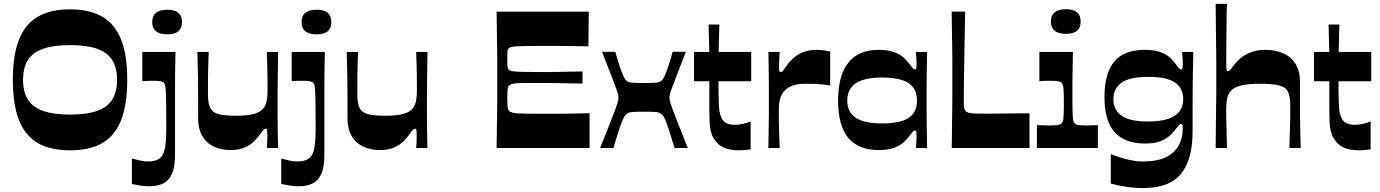

<svg xmlns="http://www.w3.org/2000/svg" viewBox="-20 -760 7085 986"><path d="M339.7 12Q238.7 12 173.5 -26Q108.3 -64 77.1 -144.2Q46 -224.3 46 -350Q46 -476.7 77.5 -556.3Q109 -636 173.8 -674Q238.7 -712 339.7 -712Q440.8 -712 505.6 -674Q570.5 -636 602 -556.3Q633.5 -476.7 633.5 -350Q633.5 -224.3 602.3 -144.2Q571.2 -64 506.3 -26Q441.5 12 339.7 12ZM339.7 -171.6Q425.1 -171.6 478.3 -190.4Q531.4 -209.1 556.2 -248.5Q581 -287.9 581 -350Q581 -412.8 556.2 -451.8Q531.4 -490.9 478.3 -509.6Q425.1 -528.4 339.7 -528.4Q255 -528.4 201.5 -509.6Q148 -490.9 123.2 -451.8Q98.4 -412.8 98.4 -350Q98.4 -287.9 123.2 -248.5Q148 -209.1 201.5 -190.4Q255 -171.6 339.7 -171.6Z M840 -583.6Q761.5 -583.6 761.5 -646.6Q761.5 -710 840 -710Q914.5 -710 914.5 -646.6Q914.5 -583.6 840 -583.6ZM657.4 54Q677.4 59.3 698.4 64.3Q719.3 69.3 738.3 69.3Q757.4 69.3 772.4 65.6Q787.4 62 797.4 55.3Q819.1 40.6 826.4 4.4Q833.7 -31.8 833.7 -95.9Q833.7 -158.9 833.5 -200.9Q833.3 -242.9 832.5 -268.4Q831.7 -294 830.2 -307.6Q828.7 -321.2 826.3 -327.2Q824 -333.2 820.3 -335.9Q815 -340.6 804.1 -342.9Q793.3 -345.2 770.3 -345.2Q754.6 -345.2 740.9 -344.9Q727.2 -344.6 710.9 -343.2V-493.4H881.1Q880.4 -459 879.9 -428.3Q879.4 -397.6 879.1 -370Q878.8 -342.4 878.8 -316Q878.8 -289.5 878.8 -263.7Q878.8 -237.9 878.8 -211.9Q878.8 -181.9 878.8 -154.9Q878.8 -127.9 878.8 -99.8Q878.8 -71.8 878.8 -38.9Q878.8 -6.1 878.8 35.2Q878.8 98.6 862.6 133.8Q846.4 169 816.9 182.8Q787.4 196.7 746 196.7Q725.7 196.7 702.9 193.2Q680 189.7 657.4 185Z M1163.6 10.6Q1116.9 10.6 1079.1 -6.8Q1041.2 -24.3 1019.4 -60.6Q997.5 -97 997.5 -152Q997.5 -198.7 997.5 -238.1Q997.5 -277.4 997.2 -310.8Q996.9 -344.2 996.4 -374.5Q995.9 -404.9 995.2 -433.7Q994.5 -462.5 993.5 -493.4H1051.7Q1050.7 -465.8 1050 -442Q1049.3 -418.3 1048.8 -396.6Q1048.3 -375 1048.2 -354.6Q1048 -334.3 1048 -314.7Q1048 -295 1048 -274.7Q1048 -239.5 1055 -217.3Q1061.9 -195.2 1078.4 -184.4Q1094.9 -173.6 1122.6 -169.6Q1150.3 -165.6 1192 -165.6Q1241.7 -165.6 1273.6 -172.4Q1305.6 -179.2 1323.1 -193.8Q1340.6 -208.4 1347.2 -233.2Q1353.9 -258 1353.9 -293.3Q1353.9 -311.6 1353.9 -332.2Q1353.9 -352.9 1353.4 -377.3Q1352.9 -401.6 1352.2 -430.6Q1351.5 -459.5 1350.2 -493.4H1408.3Q1408 -460.3 1407.3 -429.3Q1406.6 -398.4 1406.5 -369.4Q1406.3 -340.4 1406 -314.2Q1405.6 -288 1405.6 -264.5Q1405.6 -241 1405.6 -220.6Q1405.6 -191.6 1405.6 -160.7Q1405.6 -129.8 1406.1 -99.9Q1406.6 -70 1407.1 -44.1Q1407.6 -18.3 1408 0H1350.5Q1352.2 -18.3 1352.5 -34.7Q1352.9 -51 1352.9 -62.7Q1352.9 -82 1351.9 -90.5Q1350.9 -99 1344.5 -99Q1339.5 -99 1333.5 -93.2Q1327.5 -87.3 1314.5 -68.7Q1303.8 -53.7 1285.5 -35Q1267.2 -16.3 1237.5 -2.8Q1207.9 10.6 1163.6 10.6Z M1607 -583.6Q1528.5 -583.6 1528.5 -646.6Q1528.5 -710 1607 -710Q1681.5 -710 1681.5 -646.6Q1681.5 -583.6 1607 -583.6ZM1424.4 54Q1444.4 59.3 1465.4 64.3Q1486.3 69.3 1505.3 69.3Q1524.4 69.3 1539.4 65.6Q1554.4 62 1564.4 55.3Q1586.1 40.6 1593.4 4.4Q1600.7 -31.8 1600.7 -95.9Q1600.7 -158.9 1600.5 -200.9Q1600.3 -242.9 1599.5 -268.4Q1598.7 -294 1597.2 -307.6Q1595.7 -321.2 1593.3 -327.2Q1591 -333.2 1587.3 -335.9Q1582 -340.6 1571.1 -342.9Q1560.3 -345.2 1537.3 -345.2Q1521.6 -345.2 1507.9 -344.9Q1494.2 -344.6 1477.9 -343.2V-493.4H1648.1Q1647.4 -459 1646.9 -428.3Q1646.4 -397.6 1646.1 -370Q1645.8 -342.4 1645.8 -316Q1645.8 -289.5 1645.8 -263.7Q1645.8 -237.9 1645.8 -211.9Q1645.8 -181.9 1645.8 -154.9Q1645.8 -127.9 1645.8 -99.8Q1645.8 -71.8 1645.8 -38.9Q1645.8 -6.1 1645.8 35.2Q1645.8 98.6 1629.6 133.8Q1613.4 169 1583.9 182.8Q1554.4 196.7 1513 196.7Q1492.7 196.7 1469.9 193.2Q1447 189.7 1424.4 185Z M1930.6 10.6Q1883.9 10.6 1846.1 -6.8Q1808.2 -24.3 1786.4 -60.6Q1764.5 -97 1764.5 -152Q1764.5 -198.7 1764.5 -238.1Q1764.5 -277.4 1764.2 -310.8Q1763.9 -344.2 1763.4 -374.5Q1762.9 -404.9 1762.2 -433.7Q1761.5 -462.5 1760.5 -493.4H1818.7Q1817.7 -465.8 1817 -442Q1816.3 -418.3 1815.8 -396.6Q1815.3 -375 1815.2 -354.6Q1815 -334.3 1815 -314.7Q1815 -295 1815 -274.7Q1815 -239.5 1822 -217.3Q1828.9 -195.2 1845.4 -184.4Q1861.9 -173.6 1889.6 -169.6Q1917.3 -165.6 1959 -165.6Q2008.7 -165.6 2040.6 -172.4Q2072.6 -179.2 2090.1 -193.8Q2107.6 -208.4 2114.2 -233.2Q2120.9 -258 2120.9 -293.3Q2120.9 -311.6 2120.9 -332.2Q2120.9 -352.9 2120.4 -377.3Q2119.9 -401.6 2119.2 -430.6Q2118.5 -459.5 2117.2 -493.4H2175.3Q2175 -460.3 2174.3 -429.3Q2173.6 -398.4 2173.5 -369.4Q2173.3 -340.4 2173 -314.2Q2172.6 -288 2172.6 -264.5Q2172.6 -241 2172.6 -220.6Q2172.6 -191.6 2172.6 -160.7Q2172.6 -129.8 2173.1 -99.9Q2173.6 -70 2174.1 -44.1Q2174.6 -18.3 2175 0H2117.5Q2119.2 -18.3 2119.5 -34.7Q2119.9 -51 2119.9 -62.7Q2119.9 -82 2118.9 -90.5Q2117.9 -99 2111.5 -99Q2106.5 -99 2100.5 -93.2Q2094.5 -87.3 2081.5 -68.7Q2070.8 -53.7 2052.5 -35Q2034.2 -16.3 2004.5 -2.8Q1974.9 10.6 1930.6 10.6Z M2530.2 0Q2531.2 -72 2531.9 -118Q2532.6 -164 2533.1 -194.5Q2533.6 -225 2533.6 -247.5Q2533.6 -270 2533.6 -293.5Q2533.6 -317 2533.6 -350Q2533.6 -383 2533.6 -406.5Q2533.6 -430 2533.6 -452.5Q2533.6 -475 2533.1 -505.5Q2532.6 -536 2531.9 -582Q2531.2 -628 2530.2 -700H3003.6L3001.6 -522.1Q2959.5 -522.8 2931.3 -523.1Q2903.1 -523.4 2880.4 -523.8Q2857.8 -524.1 2833.6 -524.1Q2809.5 -524.1 2776.1 -524.1Q2724.8 -524.1 2691.4 -523.8Q2658.1 -523.4 2638.6 -522.6Q2619 -521.8 2608.9 -519.6Q2598.7 -517.4 2594.3 -513.4Q2590.7 -510.7 2588.5 -505.4Q2586.3 -500.1 2585.7 -489.2Q2585 -478.2 2585 -457.1Q2585 -436.2 2585.7 -425.1Q2586.3 -414 2588.5 -409Q2590.7 -404 2594.3 -400.7Q2600.3 -395.7 2616.2 -393.7Q2632.1 -391.7 2666.1 -390.9Q2700.2 -390 2760.6 -390Q2782.2 -390 2796.9 -390Q2811.5 -390 2830.2 -390.5Q2848.9 -391 2881.5 -391.5Q2914.2 -392 2971.5 -393V-330.9Q2914.2 -331.9 2881.5 -332.4Q2848.9 -332.9 2830.2 -333.4Q2811.5 -333.9 2796.9 -333.9Q2782.2 -333.9 2760.6 -333.9Q2700.2 -333.9 2666.8 -333.6Q2633.4 -333.2 2618.2 -330.7Q2603 -328.2 2595.7 -322.6Q2591.3 -319.2 2589.2 -312.2Q2587 -305.3 2586 -292.3Q2585 -279.4 2585 -255.9Q2585 -231.8 2586 -218.8Q2587 -205.9 2589.2 -199.6Q2591.3 -193.3 2595.7 -189.3Q2601.4 -184.6 2611.2 -181.8Q2621.1 -178.9 2640.2 -177.7Q2659.4 -176.6 2692.1 -176.2Q2724.8 -175.9 2776.1 -175.9Q2811.1 -175.9 2836.3 -175.9Q2861.4 -175.9 2884.4 -176.2Q2907.4 -176.6 2936.1 -177.2Q2964.8 -177.9 3007.6 -178.6V0Z M3061.9 0Q3095.8 -85.7 3115.2 -134.3Q3134.5 -183 3143 -206.8Q3151.5 -230.7 3153.6 -240.5Q3155.8 -250.3 3155.8 -257.7Q3155.8 -265 3154 -274.4Q3152.1 -283.7 3144.1 -305.5Q3136.1 -327.4 3119.3 -372Q3102.5 -416.7 3071.6 -494.1H3139.7Q3149.3 -459.1 3158.8 -429.7Q3168.2 -400.2 3176.9 -379.9Q3185.5 -359.6 3192.2 -350.6Q3202.5 -337.9 3222.7 -335.8Q3242.9 -333.6 3287 -333.6Q3331 -333.6 3351.2 -335.8Q3371.4 -337.9 3381.7 -350.6Q3389.4 -359.6 3397.6 -379.9Q3405.7 -400.2 3415.3 -429.7Q3425 -459.1 3434.2 -494.1H3502.4Q3472.1 -416.7 3454.9 -372Q3437.8 -327.4 3429.8 -305.5Q3421.8 -283.7 3420 -274.4Q3418.1 -265 3418.1 -257.7Q3418.1 -250.3 3420.3 -240.5Q3422.5 -230.7 3431 -206.8Q3439.5 -183 3458.8 -134.3Q3478.1 -85.7 3512 0H3443.9Q3430.3 -47 3419 -81.6Q3407.7 -116.2 3398.9 -138.6Q3390.1 -161.1 3382.4 -169.4Q3372.1 -182.1 3351.5 -184.3Q3331 -186.4 3287 -186.4Q3242.9 -186.4 3222.4 -184.3Q3201.9 -182.1 3191.5 -169.4Q3184.8 -161.1 3175.5 -138.6Q3166.2 -116.2 3154.9 -81.6Q3143.6 -47 3130 0Z M3776.5 12Q3724.1 12 3691.7 -4.5Q3659.4 -21 3640.7 -57.1Q3633.4 -71.8 3629.4 -90.6Q3625.4 -109.4 3624 -134.4Q3622.7 -159.4 3622.7 -192.7Q3622.7 -213.6 3622.7 -236Q3622.7 -258.4 3622.7 -279.5Q3622.7 -300.6 3622.7 -317.1Q3622.7 -333.6 3622.7 -342.6H3544V-493.4H3622.4L3618.7 -634H3674.1L3670.5 -493.4H3837.8V-342.6H3669.8Q3669.8 -329.3 3669.8 -317.3Q3669.8 -305.4 3669.8 -294.4Q3670.5 -258.3 3671.3 -231.7Q3672.1 -205.2 3675.1 -187.1Q3678.2 -168.9 3684.5 -156.3Q3692.5 -136.7 3710 -127.9Q3727.4 -119.1 3752.8 -119.1Q3772.4 -119.1 3793.8 -123.7Q3815.1 -128.4 3834.8 -136.1V6.7Q3821.8 9 3806.6 10.5Q3791.5 12 3776.5 12Z M3925.9 0Q3926.5 -33.1 3927 -66.3Q3927.5 -99.4 3928 -132.1Q3928.5 -164.8 3928.5 -195.4Q3928.5 -225.9 3928.5 -252.9Q3928.5 -280 3928.5 -311.2Q3928.5 -342.4 3928 -374.8Q3927.5 -407.2 3927 -437.4Q3926.5 -467.5 3925.9 -493.4H3984Q3983 -475.4 3981.8 -456.2Q3980.7 -437 3980.7 -424.7Q3980.7 -406.1 3982 -397.9Q3983.3 -389.7 3989.7 -389.7Q3994.7 -389.7 4001.7 -397.9Q4008.7 -406.1 4024 -428.1Q4034.4 -442.8 4053.2 -460.6Q4072 -478.4 4101.7 -491.2Q4131.3 -504 4174.7 -504Q4193 -504 4210.5 -501.5Q4228 -499 4243.4 -495V-320.8Q4224 -324.5 4196 -327.2Q4167.9 -329.8 4114.8 -329.8Q4069.2 -329.8 4039.4 -315.9Q4009.6 -302 3994.6 -273.9Q3979.7 -245.8 3979.7 -202.1Q3979.7 -183.8 3979.7 -162.8Q3979.7 -141.8 3980.2 -117.1Q3980.7 -92.4 3981.7 -63.3Q3982.7 -34.2 3984 0Z M4492.3 10.6Q4388.2 10.6 4336.1 -52.3Q4283.9 -115.3 4283.9 -243.3Q4283.9 -371.4 4336.1 -437.7Q4388.2 -504 4492.3 -504Q4539.6 -504 4570 -493Q4600.3 -482 4619 -465.9Q4637.6 -449.7 4648.3 -434.1Q4660.6 -417.4 4666.6 -410.6Q4672.6 -403.7 4677.6 -403.7Q4684.7 -403.7 4685.7 -410.9Q4686.7 -418 4686.7 -434Q4686.7 -444.4 4685.8 -460.5Q4685 -476.7 4683.3 -493.4H4741.1Q4740.8 -464.2 4740.1 -431.7Q4739.4 -399.2 4738.9 -366Q4738.4 -332.8 4738.4 -301.8Q4738.4 -270.7 4738.4 -243.3Q4738.4 -216.7 4738.4 -186.3Q4738.4 -155.9 4738.9 -124Q4739.4 -92.1 4740.1 -60.7Q4740.8 -29.2 4741.1 0H4683.3Q4685 -16.7 4685.8 -33Q4686.7 -49.4 4686.7 -60.4Q4686.7 -75.7 4685.7 -82.7Q4684.7 -89.7 4677.6 -89.7Q4672.6 -89.7 4666.6 -82.8Q4660.6 -76 4648.3 -59.3Q4637.6 -44.3 4619 -27.8Q4600.3 -11.3 4570 -0.3Q4539.6 10.6 4492.3 10.6ZM4509 -126.1Q4602.4 -126.1 4645.7 -154.2Q4689 -182.2 4689 -243.3Q4689 -304.5 4645.7 -333.2Q4602.4 -361.9 4509 -361.9Q4418.7 -361.9 4374.9 -332.2Q4331 -302.5 4331 -243.3Q4331 -184.2 4374.9 -155.1Q4418.7 -126.1 4509 -126.1Z M5266.9 0H4867.6Q4868.6 -72 4869.1 -118Q4869.6 -164 4870.1 -194.5Q4870.6 -225 4870.6 -247.5Q4870.6 -270 4870.6 -293.5Q4870.6 -317 4870.6 -350Q4870.6 -383 4870.6 -406.5Q4870.6 -430 4870.6 -452.7Q4870.6 -475.3 4870.1 -505.7Q4869.6 -536 4868.9 -582.2Q4868.2 -628.3 4867.2 -700.3H4936.4Q4934.4 -590.3 4932.7 -500.9Q4931 -411.4 4930.2 -344.3Q4929.4 -277.3 4929.4 -233.5Q4929.4 -214.6 4931.9 -203.7Q4934.4 -192.9 4942 -186.9Q4948 -182.6 4957.4 -180.2Q4966.8 -177.9 4986.6 -177.1Q5006.5 -176.2 5041.6 -176.2Q5058.2 -176.2 5086.9 -176.6Q5115.6 -176.9 5148.9 -177.2Q5182.3 -177.6 5213.6 -177.9Q5245 -178.2 5266.9 -178.2Z M5305 0V-117.7Q5321 -117 5336.5 -116.4Q5352 -115.7 5369.4 -115.7Q5397.4 -115.7 5411.1 -118Q5424.8 -120.4 5430.1 -125Q5434.8 -128.7 5437.4 -135.4Q5440.1 -142 5441.3 -153.7Q5442.4 -165.3 5442.9 -183.7Q5443.4 -202.1 5443.4 -230Q5443.4 -257.5 5442.9 -276Q5442.4 -294.6 5441.3 -306.4Q5440.1 -318.2 5437.4 -325.2Q5434.8 -332.2 5430.1 -335.9Q5424.8 -340.6 5412.3 -342.9Q5399.7 -345.2 5376.7 -345.2Q5361 -345.2 5347.5 -344.9Q5334 -344.6 5317.6 -343.2V-493.4H5489.9Q5489.2 -453.6 5488.7 -422.3Q5488.2 -390.9 5487.7 -365.2Q5487.2 -339.4 5487.2 -315.9Q5487.2 -292.5 5487.2 -268.8Q5487.2 -226.2 5487.7 -199.8Q5488.2 -173.3 5489.4 -158.4Q5490.5 -143.4 5493.4 -136Q5496.2 -128.7 5500.9 -125Q5506.5 -120.4 5518.6 -118Q5530.6 -115.7 5558.9 -115.7Q5573.6 -115.7 5588.4 -116.4Q5603.3 -117 5618 -117.7V0ZM5455.1 -586.2Q5376.7 -586.2 5376.7 -649.3Q5376.7 -712.7 5455.1 -712.7Q5529.6 -712.7 5529.6 -649.3Q5529.6 -586.2 5455.1 -586.2Z M5852.3 205.7Q5803.6 205.7 5760.3 198.8Q5716.9 192 5684.3 182.7V31.5Q5702.2 38.5 5728.9 47.4Q5755.5 56.2 5786.9 62.7Q5818.3 69.2 5850 69.2Q5924.3 69.2 5969 46.4Q6013.7 23.6 6033.7 -14.1Q6053.7 -51.9 6053.7 -96.5Q6053.7 -109.1 6052.7 -116.1Q6051.7 -123.1 6044.6 -123.1Q6039.6 -123.1 6033.3 -116.3Q6027 -109.5 6014.3 -92.8Q6003.3 -78.1 5985 -61.6Q5966.6 -45.1 5936.6 -34Q5906.6 -22.8 5861 -22.8Q5756.9 -22.8 5704.4 -80.8Q5651.9 -138.7 5651.9 -262.1Q5651.9 -381.4 5701.1 -442.7Q5750.2 -504 5861 -504Q5907.6 -504 5937.8 -493Q5968 -482 5986.3 -465.9Q6004.6 -449.7 6015.3 -434.1Q6027.6 -417.4 6033.6 -410.6Q6039.6 -403.7 6044.6 -403.7Q6051.7 -403.7 6052.8 -411.2Q6054 -418.7 6054 -434.7Q6054 -445 6053.1 -460.9Q6052.3 -476.7 6050.6 -493.4H6108.1Q6107.1 -435.7 6105.9 -379.7Q6104.8 -323.6 6104.6 -274.6Q6104.4 -225.7 6104.4 -188.7Q6104.4 -166 6104.4 -149Q6104.4 -132 6104.4 -116.9Q6104.4 -101.7 6104.4 -83.8Q6104.4 59.3 6044.9 132.5Q5985.4 205.7 5852.3 205.7ZM5875.7 -136.1Q5937.4 -136.1 5977.4 -149.1Q6017.4 -162 6036.8 -187.8Q6056.3 -213.5 6056.3 -250.7Q6056.3 -307.2 6014 -336.2Q5971.7 -365.3 5875.7 -365.3Q5780.7 -365.3 5739.2 -335.2Q5697.7 -305.2 5697.7 -250.7Q5697.7 -196.2 5739.2 -166.2Q5780.7 -136.1 5875.7 -136.1Z M6222.9 0Q6223.9 -94.7 6224.5 -154.9Q6225.2 -215.1 6225.7 -250.5Q6226.2 -285.8 6226.2 -305.5Q6226.2 -325.1 6226.2 -337.1Q6226.2 -349.1 6226.2 -363.4Q6226.2 -381 6226.2 -395.6Q6226.2 -410.2 6226.2 -430.9Q6226.2 -451.5 6225.7 -487.9Q6225.2 -524.2 6224.5 -584.7Q6223.9 -645.3 6222.9 -740H6281Q6280 -732.3 6279.5 -702.5Q6279 -672.6 6278.7 -631.9Q6278.3 -591.3 6277.8 -549.7Q6277.3 -508.2 6277.3 -475.8Q6277.3 -443.3 6277.3 -430.7Q6277.3 -411.4 6278.8 -402.9Q6280.3 -394.4 6286.7 -394.4Q6291.7 -394.4 6297.5 -400.6Q6303.3 -406.7 6316 -424.7Q6327.4 -440.4 6348 -458.9Q6368.7 -477.4 6401.2 -490.7Q6433.7 -504 6479 -504Q6529.6 -504 6569.5 -486.5Q6609.3 -469.1 6632.5 -432.9Q6655.7 -396.7 6655.7 -341.4Q6655.7 -294.7 6655.7 -255.3Q6655.7 -216 6656 -182.6Q6656.4 -149.2 6656.9 -118.9Q6657.4 -88.5 6658 -59.7Q6658.7 -30.9 6659.7 0H6601.6Q6602.9 -46.3 6603.8 -75.8Q6604.6 -105.2 6605.1 -124.6Q6605.6 -143.9 6605.8 -157.8Q6605.9 -171.8 6605.9 -186.1Q6605.9 -200.4 6605.9 -220.7Q6605.9 -256.3 6598.6 -278.2Q6591.3 -300.2 6573.6 -311Q6556 -321.8 6525.7 -325.8Q6495.3 -329.8 6448.6 -329.8Q6396.2 -329.8 6362.4 -323Q6328.6 -316.2 6309.9 -301.6Q6291.3 -287 6284.1 -262.2Q6277 -237.4 6277 -202.1Q6277 -183.8 6277 -170.9Q6277 -157.9 6277.5 -140.2Q6278 -122.6 6279 -89.9Q6280 -57.3 6281 0Z M6960.5 12Q6908.1 12 6875.7 -4.5Q6843.4 -21 6824.7 -57.1Q6817.4 -71.8 6813.4 -90.6Q6809.4 -109.4 6808 -134.4Q6806.7 -159.4 6806.7 -192.7Q6806.7 -213.6 6806.7 -236Q6806.7 -258.4 6806.7 -279.5Q6806.7 -300.6 6806.7 -317.1Q6806.7 -333.6 6806.7 -342.6H6728V-493.4H6806.4L6802.7 -634H6858.1L6854.5 -493.4H7021.8V-342.6H6853.8Q6853.8 -329.3 6853.8 -317.3Q6853.8 -305.4 6853.8 -294.4Q6854.5 -258.3 6855.3 -231.7Q6856.1 -205.2 6859.1 -187.1Q6862.2 -168.9 6868.5 -156.3Q6876.5 -136.7 6894 -127.9Q6911.4 -119.1 6936.8 -119.1Q6956.4 -119.1 6977.8 -123.7Q6999.1 -128.4 7018.8 -136.1V6.7Q7005.8 9 6990.6 10.5Q6975.5 12 6960.5 12Z"/></svg>

Font: Ojuju ExtraLight
Style: Regular
Weight: 200
Designer: Chisaokwu Joboson, Mirko Velimirovic
Foundry: Udi Foundry
Version: Version 1.000